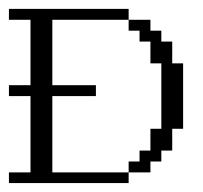

<svg xmlns="http://www.w3.org/2000/svg" viewBox="-20 -410 455 430"><path d="M268.1 -23.9V-48.3H292.5V-72.8H316.9V-121.6H341.3V-268.1H316.9V-316.9H292.5V-341.3H268.1V-365.7H316.9V-341.3H341.3V-316.9H365.7V-268.1H390.1V-121.6H365.7V-72.8H341.3V-48.3H316.9V-23.9ZM0 0V-23.9H48.3V-194.8H0V-219.2H48.3V-365.7H0V-390.1H268.1V-365.7H97.2V-219.2H194.8V-194.8H97.2V-23.9H268.1V0Z"/></svg>

Font: FS Mondwest Regular
Style: Regular
Weight: 400
Designer: NZWStudios2024
Foundry: https://fontstruct.com
Version: Version 1.0